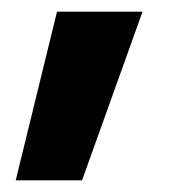

<svg xmlns="http://www.w3.org/2000/svg" viewBox="-20 -176 295 330"><path d="M7 134H121L225 -156H78Z"/></svg>

Font: Fixel Display Bold
Style: Bold
Weight: 700
Designer: AlfaBravo + MacPaw
Foundry: Kyrylo Tkachov, Marchela Mozhyna, Serhii Makarenko, Maria Weinstein, Zakhar Kryvoshyya
Version: Version 1.211